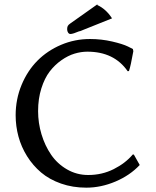

<svg xmlns="http://www.w3.org/2000/svg" viewBox="-20 -844 717 881"><path d="M588.9 -134.8H594.2L621.1 -86.9Q576.7 -39.6 510.3 -11.2Q443.8 17.1 376 17.1Q313.5 17.1 260 -1.7Q206.5 -20.5 168.7 -52.5Q130.9 -84.5 104.2 -127.2Q77.6 -169.9 64.7 -217.5Q51.8 -265.1 51.8 -314.9Q51.8 -388.7 78.9 -454.1Q106 -519.5 151.9 -565.7Q197.8 -611.8 260.5 -638.4Q323.2 -665 393.1 -665Q445.3 -665 494.4 -653.6Q543.5 -642.1 566.4 -630.9L589.8 -619.1L591.8 -608.9Q579.6 -540.5 571.8 -518.1L565.9 -517.1Q503.9 -606.9 380.9 -606.9Q352.1 -606.9 322 -597.9Q292 -588.9 261.7 -567.6Q231.4 -546.4 208 -515.9Q184.6 -485.4 169.7 -438.2Q154.8 -391.1 154.8 -334Q154.8 -279.8 170.4 -227.8Q186 -175.8 214.6 -134Q243.2 -92.3 287.6 -66.7Q332 -41 384.8 -41Q448.2 -41 502 -68.1Q555.7 -95.2 588.9 -134.8ZM426.8 -824.2V-820.8Q466.3 -802.7 494.1 -759.8L345.2 -700.2V-701.2Q314.5 -688 303.2 -688Q296.9 -688 292.5 -694.3Q288.1 -700.7 288.1 -710Q288.1 -719.2 291 -724.9Q293.9 -730.5 303.2 -736.8Z"/></svg>

Font: Linear Smooth Low Contrast
Style: Regular
Weight: 500
Designer: Philipp H. Poll, Flanker
Foundry: Philipp H. Poll, reworked by Flanker
Version: Version 1.010 | FøM Fix